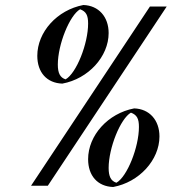

<svg xmlns="http://www.w3.org/2000/svg" viewBox="-20 -734 722 767"><path d="M432 13C536 -6 617 -95 617 -189C617 -254 577 -299 516 -301C411 -281 332 -193 332 -98C332 -32 370 11 432 13ZM445 -4C423 -11 414 -29 414 -63C414 -143 461 -260 503 -284C527 -275 535 -260 535 -227C535 -146 488 -28 445 -4ZM104 8H171L646 -708H579ZM229 -400C333 -419 414 -508 414 -602C414 -667 374 -712 313 -714C208 -694 129 -606 129 -511C129 -445 167 -402 229 -400ZM242 -417C220 -424 211 -442 211 -476C211 -556 258 -673 300 -697C324 -688 332 -673 332 -640C332 -559 285 -441 242 -417Z"/></svg>

Font: Mazius Display Extra Italic
Style: Bold
Weight: 700
Italic angle: -17°
Designer: Alberto Casagrande & Collletttivo
Foundry: Collletttivo
Version: Version 2.000;Glyphs 3.2 (3217)